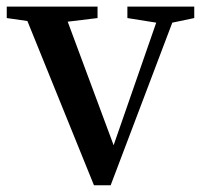

<svg xmlns="http://www.w3.org/2000/svg" viewBox="-24 -546 605 572"><path d="M554.7 -526.4V-492.2L489.3 -478.5L305.7 5.9H255.9L57.6 -483.4L-3.9 -492.2V-526.4H266.6V-492.2L177.7 -481.4L314.5 -113.3L441.4 -478.5L355.5 -492.2V-526.4Z"/></svg>

Font: GenYoMin JP SemiBold
Style: Regular
Weight: 600
Version: Version 1.001;PS 1;hotconv 16.6.51;makeotf.lib2.5.65220 DEVE